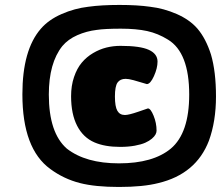

<svg xmlns="http://www.w3.org/2000/svg" viewBox="-20 -741 886 770"><path d="M358.9 -169.9Q313.5 -189.5 289.3 -236.6Q265.1 -283.7 265.1 -355Q265.1 -397.5 276.9 -432.1Q288.6 -466.8 307.9 -489.7Q327.1 -512.7 353.3 -528.1Q379.4 -543.5 406.7 -550.3Q434.1 -557.1 462.9 -557.1Q542.5 -557.1 577.1 -541Q611.8 -524.9 611.8 -494.1Q611.8 -467.8 597.4 -435.8Q583 -403.8 568.8 -403.8Q567.4 -403.8 551.5 -408.9Q535.6 -414.1 515.6 -419.4Q495.6 -424.8 483.9 -424.8Q461.9 -424.8 451.4 -409.9Q440.9 -395 440.9 -354Q440.9 -313.5 450.7 -296.6Q460.4 -279.8 481 -279.8Q496.6 -279.8 534.7 -293Q572.8 -306.2 573.2 -306.2Q584 -306.2 595.9 -277.1Q607.9 -248 607.9 -216.8Q607.9 -210 603.8 -201.9Q599.6 -193.8 589.1 -184.8Q578.6 -175.8 562.7 -168.7Q546.9 -161.6 520.5 -156.7Q494.1 -151.9 461.9 -151.9Q400.4 -151.9 358.9 -169.9ZM182.1 -63Q69.8 -144 69.8 -362.8Q69.8 -541 144 -626Q175.3 -662.1 227.3 -684.8Q279.3 -707.5 334 -713.9Q386.7 -721.2 459 -721.2Q530.8 -721.2 582 -713.9Q636.7 -707.5 688.7 -684.8Q740.7 -662.1 772 -626Q805.7 -586.4 826.2 -522Q846.2 -453.6 846.2 -354Q846.2 -254.9 817.9 -176.8Q766.6 -43 615.2 -6.8Q554.2 8.8 457 8.8Q361.8 8.8 300.8 -6.8Q235.8 -23.4 182.1 -63ZM738.8 -361.8Q738.8 -530.3 653.8 -582Q613.8 -606.9 570.1 -616.5Q526.4 -626 464.8 -626Q400.4 -626 368.2 -621.1Q327.1 -616.2 290 -599.9Q252.9 -583.5 230 -556.2Q175.8 -488.3 175.8 -361.8Q175.8 -208 248 -145Q323.7 -85.9 457 -85.9Q593.8 -85.9 665 -145Q738.8 -207 738.8 -361.8Z"/></svg>

Font: GGS TheRock Black
Style: Regular
Weight: 900
Designer: Rodrigo Fuenzalida (2012); Goodgame Studios (2014)
Foundry: Rodrigo Fuenzalida,2012;  GGS,2014
Version: Version 1.002 | FøM Mod